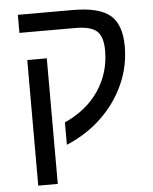

<svg xmlns="http://www.w3.org/2000/svg" viewBox="-55 -645 700 879"><g transform="rotate(-5 295.0 -205.5)"><path d="M535.2 -413.1Q535.2 -321.3 498 -238.8Q460.9 -156.2 393.1 -91.1Q325.2 -25.9 231.9 13.2V-89.8Q334 -135.7 388.9 -217.5Q443.8 -299.3 443.8 -400.9Q443.8 -466.3 415.3 -491.2Q386.7 -516.1 316.9 -516.1H60.1V-599.1H313Q433.6 -599.1 484.4 -555.9Q535.2 -512.7 535.2 -413.1ZM174.8 -389.2V188H85V-389.2Z"/></g></svg>

Font: Arimo
Style: Regular
Weight: 400
Designer: Steve Matteson
Foundry: Monotype Imaging Inc.
Version: Version 1.33